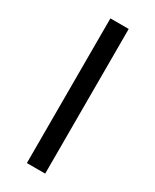

<svg xmlns="http://www.w3.org/2000/svg" viewBox="-174 -705 610 754"><g transform="rotate(30 131.5 -328.0)"><path d="M90 0V-656H173V0Z"/></g></svg>

Font: Source Sans Pro
Style: Regular
Weight: 400
Designer: Paul D. Hunt
Foundry: Adobe Systems Incorporated
Version: Version 2.021;PS 2.000;hotconv 1.0.86;makeotf.lib2.5.63406